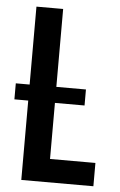

<svg xmlns="http://www.w3.org/2000/svg" viewBox="-52 -751 492 788"><g transform="rotate(5 194.0 -357.0)"><path d="M363 -96H176V-327H298V-393H176V-714H66V-393H9V-327H66V0H363Z"/></g></svg>

Font: Noto Sans Display Condensed Medium
Style: Regular
Weight: 500
Width: 3
Designer: Monotype Design Team
Foundry: Monotype Imaging Inc.
Version: Version 1.900